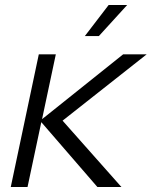

<svg xmlns="http://www.w3.org/2000/svg" viewBox="-20 -747 640 767"><path d="M23 0 135 -530H203L148 -271L472 -530H566L230 -265L465 0H369L145 -259L90 0ZM319 -603 414 -727H488L375 -603Z"/></svg>

Font: Geist Mono Light
Style: Italic
Weight: 300
Italic angle: -12°
Monospace: yes
Designer: Basement.studio, Andrés Briganti, Mateo Zaragoza
Foundry: Basement.studio, Vercel, Andrés Briganti, Guido Ferreyra, Mateo Zaragoza
Version: Version 1.500; ttfautohint (v1.8.4.7-5d5b)